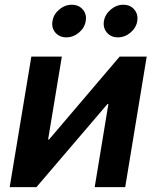

<svg xmlns="http://www.w3.org/2000/svg" viewBox="-20 -773 646 793"><path d="M497.1 0H371.1L427.7 -343.3H423.8L130.4 0H20L109.4 -539.1H235.4L178.7 -196.8H182.6L474.1 -539.1H585.9ZM466.8 -618.7Q438.5 -618.7 421.6 -638.4Q404.8 -658.2 409.2 -686Q414.1 -713.9 437.5 -733.6Q460.9 -753.4 489.3 -753.4Q518.1 -753.4 534.7 -733.6Q551.3 -713.9 546.9 -686Q542.5 -658.2 519 -638.4Q495.6 -618.7 466.8 -618.7ZM253.9 -618.7Q225.6 -618.7 208.7 -638.4Q191.9 -658.2 196.8 -686Q201.2 -713.9 224.6 -733.6Q248 -753.4 276.4 -753.4Q305.2 -753.4 322 -733.6Q338.9 -713.9 334 -686Q329.6 -658.2 306.2 -638.4Q282.7 -618.7 253.9 -618.7Z"/></svg>

Font: Inter 18pt SemiBold
Style: Italic
Weight: 600
Italic angle: -9.3988°
Designer: Rasmus Andersson
Foundry: rsms
Version: Version 4.001;git-66647c0bb